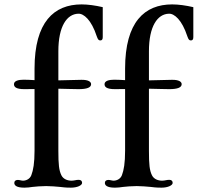

<svg xmlns="http://www.w3.org/2000/svg" viewBox="-20 -865 911 885"><path d="M45.9 -22C45.9 -12.2 53.2 0 92.3 0C106 0 116.7 -1.5 129.9 -3.4C139.6 -4.9 172.9 -7.3 192.9 -7.3C212.4 -7.3 241.7 -4.9 256.8 -3.4C268.6 -2.4 277.8 0 307.1 0C336.4 0 358.4 -10.7 358.4 -22C358.4 -31.2 352.5 -36.1 342.8 -36.1C336.4 -36.1 331.5 -35.2 326.7 -34.2C321.3 -33.2 315.9 -32.2 309.6 -32.2C291.5 -32.2 271.5 -39.1 262.7 -57.6C252 -80.1 249 -106.4 249 -169.9V-456.1C287.6 -455.6 313 -454.1 342.3 -454.1C381.8 -454.1 399.9 -461.9 399.9 -477.1C399.9 -487.8 387.7 -497.6 355 -497.1C339.8 -497.1 299.8 -496.1 249 -494.6V-628.9C249 -744.6 288.6 -800.3 340.8 -801.8C365.7 -803.2 401.4 -773.4 425.8 -698.2C431.6 -681.6 435.1 -678.7 442.4 -678.7C449.2 -678.7 453.6 -682.1 453.6 -693.8V-832C419.4 -839.8 386.2 -844.7 356 -844.7C229 -844.7 139.2 -763.7 139.2 -548.8V-495.6C121.6 -496.6 105.5 -497.6 88.9 -497.6C64.9 -497.6 44.4 -492.2 44.4 -477.1C44.4 -464.8 52.7 -454.1 92.3 -454.1C106.4 -454.1 122.6 -454.1 139.2 -454.6V-169.9C139.2 -113.3 133.3 -80.6 124.5 -57.6C117.7 -39.6 100.1 -32.2 85.9 -32.2C82 -32.2 77.6 -33.2 73.2 -34.2C69.3 -35.2 65.4 -35.6 62 -35.6C52.7 -35.6 45.9 -31.2 45.9 -22ZM463.4 -22C463.4 -12.2 470.7 0 509.8 0C523.4 0 534.2 -1.5 547.4 -3.4C557.1 -4.9 590.3 -7.3 610.4 -7.3C629.9 -7.3 659.2 -4.9 674.3 -3.4C686 -2.4 695.3 0 724.6 0C753.9 0 775.9 -10.7 775.9 -22C775.9 -31.2 770 -36.1 760.3 -36.1C753.9 -36.1 749 -35.2 744.1 -34.2C738.8 -33.2 733.4 -32.2 727.1 -32.2C709 -32.2 689 -39.1 680.2 -57.6C669.4 -80.1 666.5 -106.4 666.5 -169.9V-456.1C705.1 -455.6 730.5 -454.1 759.8 -454.1C799.3 -454.1 817.4 -461.9 817.4 -477.1C817.4 -487.8 805.2 -497.6 772.5 -497.1C757.3 -497.1 717.3 -496.1 666.5 -494.6V-628.9C666.5 -744.6 706.1 -800.3 758.3 -801.8C783.2 -803.2 818.8 -773.4 843.3 -698.2C849.1 -681.6 852.5 -678.7 859.9 -678.7C866.7 -678.7 871.1 -682.1 871.1 -693.8V-832C836.9 -839.8 803.7 -844.7 773.4 -844.7C646.5 -844.7 556.6 -763.7 556.6 -548.8V-495.6C539.1 -496.6 522.9 -497.6 506.3 -497.6C482.4 -497.6 461.9 -492.2 461.9 -477.1C461.9 -464.8 470.2 -454.1 509.8 -454.1C523.9 -454.1 540 -454.1 556.6 -454.6V-169.9C556.6 -113.3 550.8 -80.6 542 -57.6C535.2 -39.6 517.6 -32.2 503.4 -32.2C499.5 -32.2 495.1 -33.2 490.7 -34.2C486.8 -35.2 482.9 -35.6 479.5 -35.6C470.2 -35.6 463.4 -31.2 463.4 -22Z"/></svg>

Font: Stoke
Style: Light
Weight: 300
Designer: Nicole Fally
Foundry: Nicole Fally
Version: Version 1.001